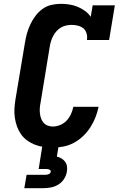

<svg xmlns="http://www.w3.org/2000/svg" viewBox="-20 -763 640 1003"><path d="M256 8Q231 8 207 4.5Q183 1 161.5 -7.5Q140 -16 121.5 -29.5Q103 -43 90 -61.5Q77 -80 69 -102Q61 -124 57.5 -148Q54 -172 55.5 -196.5Q57 -221 61 -245L110 -538Q114 -563 120.5 -587Q127 -611 138 -634.5Q149 -658 164.5 -679Q180 -700 201 -715.5Q222 -731 247 -737Q272 -743 297 -743Q320 -743 342.5 -739.5Q365 -736 385.5 -727.5Q406 -719 424 -706Q442 -693 454 -675L464 -735H580L550 -554H434Q437 -571 432.5 -587.5Q428 -604 416.5 -614Q405 -624 388.5 -628.5Q372 -633 355 -633Q341 -633 326.5 -630Q312 -627 299 -619.5Q286 -612 275.5 -600.5Q265 -589 258 -575.5Q251 -562 246.5 -548Q242 -534 240 -520L192 -227Q189 -213 188 -199Q187 -185 188.5 -171Q190 -157 194.5 -144.5Q199 -132 207.5 -122Q216 -112 229 -107Q242 -102 256 -102Q275 -102 294.5 -110Q314 -118 328 -133Q342 -148 350.5 -166.5Q359 -185 363 -205H495Q489 -176 478.5 -149.5Q468 -123 452 -98Q436 -73 414 -52Q392 -31 366 -17Q340 -3 311.5 2.5Q283 8 256 8ZM107 220 119 150H219Q227 150 235 146.5Q243 143 245 135Q246 127 239 123.5Q232 120 224 120H182L201 0H286L277 55Q290 58 301.5 65Q313 72 320.5 82.5Q328 93 330 107Q332 121 329 135Q326 154 314.5 172Q303 190 285 201Q267 212 247 216Q227 220 207 220Z"/></svg>

Font: Iosevka Etoile XBdObl
Style: Regular
Weight: 800
Italic angle: -9°
Designer: Belleve Invis
Foundry: Belleve Invis
Version: Version 15.5.2; ttfautohint (v1.8.4)